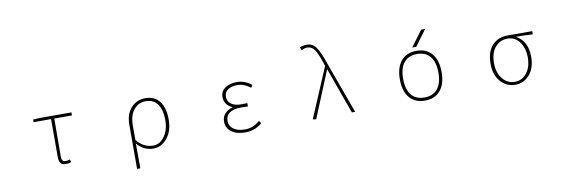

<svg xmlns="http://www.w3.org/2000/svg" viewBox="-65 -1343 6130 2078"><g transform="rotate(-10 3000.0 -304.5)"><path d="M558.6 12.7Q516.6 12.7 499.5 -8.8Q482.4 -30.3 482.4 -81.1V-494.1H290V-522.5L361.3 -527.3H711.9V-494.1H517.6Q515.6 -353.5 515.6 -75.2Q515.6 -45.9 526.4 -32.7Q537.1 -19.5 561.5 -19.5Q579.1 -19.5 607.4 -28.3L614.3 2Q590.8 12.7 558.6 12.7Z M1305.7 198.2V-283.2Q1305.7 -404.3 1368.7 -472.2Q1431.6 -540 1523.4 -540Q1627 -540 1681.2 -468.3Q1735.4 -396.5 1735.4 -271.5Q1735.4 -142.6 1670.9 -64.9Q1606.4 12.7 1519.5 12.7Q1413.1 12.7 1339.8 -75.2Q1341.8 31.2 1341.8 198.2ZM1521.5 -19.5Q1595.7 -19.5 1647 -90.8Q1698.2 -162.1 1698.2 -271.5Q1698.2 -378.9 1654.8 -442.9Q1611.3 -506.8 1521.5 -506.8Q1446.3 -506.8 1394 -446.3Q1341.8 -385.7 1341.8 -267.6V-113.3Q1418 -19.5 1521.5 -19.5Z M2525.4 12.7Q2431.6 12.7 2376.5 -29.8Q2321.3 -72.3 2321.3 -140.6Q2321.3 -195.3 2354.5 -230Q2387.7 -264.6 2436.5 -277.3V-282.2Q2395.5 -298.8 2373 -331.5Q2350.6 -364.3 2350.6 -405.3Q2350.6 -469.7 2401.9 -504.9Q2453.1 -540 2531.2 -540Q2617.2 -540 2692.4 -480.5L2674.8 -452.1Q2603.5 -506.8 2529.3 -506.8Q2467.8 -506.8 2427.7 -480.5Q2387.7 -454.1 2387.7 -403.3Q2387.7 -353.5 2426.3 -323.7Q2464.8 -293.9 2544.9 -293.9Q2577.1 -293.9 2604.5 -295.9V-258.8Q2573.2 -260.7 2528.3 -260.7Q2445.3 -260.7 2402.3 -230Q2359.4 -199.2 2359.4 -142.6Q2359.4 -85.9 2405.3 -52.7Q2451.2 -19.5 2529.3 -19.5Q2578.1 -19.5 2615.2 -34.2Q2652.3 -48.8 2694.3 -84L2714.8 -55.7Q2669.9 -18.6 2627 -2.9Q2584 12.7 2525.4 12.7Z M3307.6 6.8 3271.5 0 3502.9 -545.9 3494.1 -574.2Q3459 -682.6 3427.7 -729Q3396.5 -775.4 3344.7 -775.4Q3315.4 -775.4 3284.2 -756.8L3269.5 -790Q3302.7 -806.6 3347.7 -806.6Q3411.1 -806.6 3449.2 -752Q3487.3 -697.3 3528.3 -574.2L3737.3 0H3701.2L3520.5 -502H3516.6Z M4673.8 -60.5Q4613.3 11.7 4503.9 11.7Q4394.5 11.7 4334.5 -60.1Q4274.4 -131.8 4274.4 -261.2Q4274.4 -390.6 4334.5 -462.9Q4394.5 -535.2 4503.9 -535.2Q4613.3 -535.2 4673.3 -462.9Q4733.4 -390.6 4733.4 -261.2Q4733.4 -131.8 4673.8 -60.5ZM4360.4 -83Q4410.2 -22.5 4503.9 -22.5Q4597.7 -22.5 4647.9 -83.5Q4698.2 -144.5 4698.2 -261.2Q4698.2 -377.9 4647.9 -439Q4597.7 -500 4503.9 -500Q4410.2 -500 4360.4 -439Q4310.5 -377.9 4310.5 -261.2Q4310.5 -144.5 4360.4 -83ZM4465.8 -578.1 4595.7 -752H4638.7L4510.7 -578.1Z M5270.5 -256.8Q5270.5 -390.6 5335.9 -459Q5401.4 -527.3 5499 -527.3H5776.4V-492.2Q5685.5 -498 5596.7 -498V-494.1Q5716.8 -425.8 5716.8 -256.8Q5716.8 -131.8 5653.3 -59.6Q5589.8 12.7 5496.1 12.7Q5402.3 12.7 5336.4 -60.1Q5270.5 -132.8 5270.5 -256.8ZM5679.7 -256.8Q5679.7 -354.5 5630.9 -424.3Q5582 -494.1 5498 -494.1Q5415 -494.1 5361.8 -432.1Q5308.6 -370.1 5308.6 -256.8Q5308.6 -151.4 5362.3 -85.4Q5416 -19.5 5496.1 -19.5Q5576.2 -19.5 5627.9 -85Q5679.7 -150.4 5679.7 -256.8Z"/></g></svg>

Font: Gen Shin Gothic Monospace ExtraLight
Style: Regular
Weight: 200
Designer: [Source Han Sans]
Ryoko NISHIZUKA  (kana & ideographs); Paul D. Hunt (Latin, Greek & Cyrillic); Wenlong ZHANG  (bopomofo
Version: Version 1.002.20150607